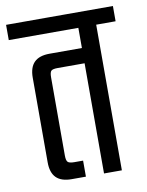

<svg xmlns="http://www.w3.org/2000/svg" viewBox="-94 -676 561 731"><g transform="rotate(-10 186.5 -311.0)"><path d="M318 -604V0H249V-604ZM-20 -622H393V-563H-20ZM283 -485V-426H145Q126 -426 120 -420.5Q114 -415 114 -395V-93Q114 -74 120 -68Q126 -62 145 -62H179V0H124Q84 0 64.5 -19.5Q45 -39 45 -79V-406Q45 -446 64.5 -465.5Q84 -485 124 -485Z"/></g></svg>

Font: Teko Light Light
Style: Regular
Weight: 300
Version: Version 2.000;gftools[0.9.28.dev9+g7d2139d.d20230707]